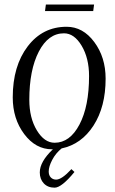

<svg xmlns="http://www.w3.org/2000/svg" viewBox="-20 -658 514 860"><path d="M181.6 -608.4 185.5 -637.7H401.4L397.5 -608.4ZM37.1 -221.7Q37.1 -362.3 104 -450.2Q170.9 -538.1 278.3 -538.1Q351.6 -538.1 402.3 -469.7Q453.1 -401.4 453.1 -305.7Q453.1 -179.7 398.9 -95.7Q344.7 -11.7 255.9 6.8Q229.5 28.3 213.9 58.1Q198.2 87.9 198.2 110.4Q198.2 127 207.5 136.7Q216.8 146.5 231.4 146.5Q256.8 146.5 299.8 99.6L313.5 112.3Q255.9 182.6 224.6 182.6Q194.3 182.6 176.3 163.6Q158.2 144.5 158.2 114.3Q158.2 66.4 216.8 10.7H212.9Q139.6 10.7 88.4 -57.6Q37.1 -126 37.1 -221.7ZM111.3 -210.9Q111.3 -129.9 145 -74.2Q178.7 -18.6 224.6 -18.6Q293 -18.6 335.9 -100.1Q378.9 -181.6 378.9 -317.4Q378.9 -397.5 345.7 -453.1Q312.5 -508.8 266.6 -508.8Q196.3 -508.8 153.8 -426.8Q111.3 -344.7 111.3 -210.9Z"/></svg>

Font: Kleymisska
Style: Regular
Weight: 500
Italic angle: -8°
Designer: gluk
Foundry: gluk
Version: Version 0.298